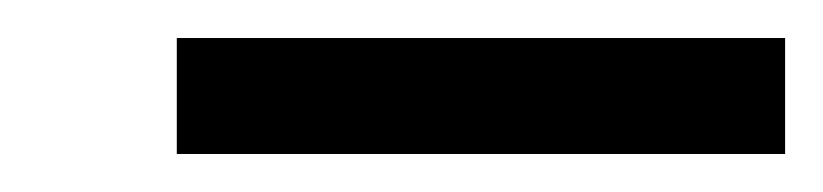

<svg xmlns="http://www.w3.org/2000/svg" viewBox="-20 -20 433 101"><path d="M393 61V0H73V61Z"/></svg>

Font: Advent Pro
Style: Medium
Weight: 500
Designer: Andreas Kalpakidis
Foundry: Andreas Kalpakidis
Version: Version 2.002 2008